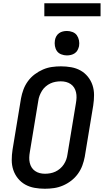

<svg xmlns="http://www.w3.org/2000/svg" viewBox="-20 -1150 640 1178"><path d="M255 8Q223 8 192 2.5Q161 -3 135 -17.5Q109 -32 90 -55.5Q71 -79 61.5 -107.5Q52 -136 52 -168Q52 -200 57 -232L109 -547Q114 -574 124 -601Q134 -628 151.5 -652Q169 -676 193 -694Q217 -712 243.5 -723.5Q270 -735 298 -739Q326 -743 354 -743Q386 -743 417 -737.5Q448 -732 474 -717.5Q500 -703 519 -679.5Q538 -656 547.5 -627.5Q557 -599 557 -567Q557 -535 552 -503L500 -188Q495 -161 485 -134Q475 -107 457.5 -83Q440 -59 416.5 -41Q393 -23 366 -11.5Q339 0 311 4Q283 8 255 8ZM256 -84Q272 -84 288.5 -87Q305 -90 320 -97Q335 -104 348.5 -115.5Q362 -127 371.5 -141.5Q381 -156 386.5 -171.5Q392 -187 394 -203L446 -518Q449 -535 449.5 -551.5Q450 -568 446.5 -583.5Q443 -599 435 -612Q427 -625 414 -634Q401 -643 385.5 -647Q370 -651 353 -651Q337 -651 320.5 -648Q304 -645 289 -638Q274 -631 260.5 -619.5Q247 -608 238 -593.5Q229 -579 223 -563.5Q217 -548 215 -532L163 -217Q160 -200 159.5 -183.5Q159 -167 162.5 -151.5Q166 -136 174 -123Q182 -110 195 -101Q208 -92 223.5 -88Q239 -84 256 -84ZM390 -810Q373 -810 356 -816.5Q339 -823 329.5 -836.5Q320 -850 317 -867.5Q314 -885 317 -903Q319 -916 325.5 -927.5Q332 -939 342.5 -946.5Q353 -954 365.5 -957Q378 -960 391 -960Q408 -960 425 -953.5Q442 -947 451.5 -933.5Q461 -920 464.5 -902.5Q468 -885 465 -867Q462 -854 456 -842.5Q450 -831 439 -823.5Q428 -816 415.5 -813Q403 -810 390 -810ZM252 -1050V-1130H597V-1050Z"/></svg>

Font: Iosevka Semibold Extended
Style: Italic
Weight: 600
Width: 7
Italic angle: -9°
Monospace: yes
Designer: Belleve Invis
Foundry: Belleve Invis
Version: Version 32.5.0; ttfautohint (v1.8.4)